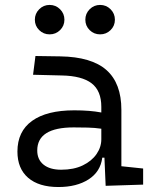

<svg xmlns="http://www.w3.org/2000/svg" viewBox="-20 -750 626 780"><path d="M409.2 4.9 404.3 -109.4H395.5Q388.2 -52.2 339.8 -21.2Q291.5 9.8 217.3 9.8Q137.7 9.8 94.2 -27.8Q50.8 -65.4 50.8 -134.3Q50.8 -216.3 110.4 -259Q169.9 -301.8 281.7 -301.8Q345.7 -301.8 391.6 -293V-315.9Q391.6 -381.3 352.1 -411.6Q312.5 -441.9 231 -443.4L114.3 -446.3L124 -522.5L224.6 -521Q352.1 -519 412.6 -465.3Q473.1 -411.6 473.1 -303.7V-74.7L561.5 -65.4V0ZM391.6 -227.1Q364.7 -231 336.2 -231.7Q307.6 -232.4 279.3 -232.4Q131.3 -232.4 131.3 -138.7Q131.3 -101.6 157 -81.1Q182.6 -60.5 228.5 -60.5Q279.8 -60.5 316.2 -78.1Q352.5 -95.7 372.1 -124Q391.6 -152.3 391.6 -184.1ZM181.6 -610.4Q156.7 -610.4 139.2 -627.7Q121.6 -645 121.6 -669.9Q121.6 -694.8 139.2 -712.4Q156.7 -730 181.6 -730Q206.5 -730 224.1 -712.4Q241.7 -694.8 241.7 -669.9Q241.7 -645 224.1 -627.7Q206.5 -610.4 181.6 -610.4ZM386.7 -610.4Q361.8 -610.4 344.2 -627.7Q326.7 -645 326.7 -669.9Q326.7 -694.8 344.2 -712.4Q361.8 -730 386.7 -730Q411.6 -730 429.2 -712.4Q446.8 -694.8 446.8 -669.9Q446.8 -645 429.2 -627.7Q411.6 -610.4 386.7 -610.4Z"/></svg>

Font: Cascadia Code PL SemiLight
Style: Regular
Weight: 350
Monospace: yes
Designer: Aaron Bell
Foundry: Saja Typeworks
Version: Version 2404.023; ttfautohint (v1.8.4)